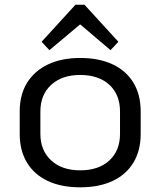

<svg xmlns="http://www.w3.org/2000/svg" viewBox="-20 -797 689 825"><path d="M324.5 7.9Q243.5 7.9 185.2 -19.5Q126.9 -46.9 95.8 -98.5Q64.7 -150.1 64.7 -221.4V-318.6Q64.7 -389.9 96.2 -441.1Q127.8 -492.2 186.1 -520.1Q244.4 -547.9 324.5 -547.9Q405.7 -547.9 464 -520.5Q522.3 -493.1 553.4 -441.5Q584.5 -389.9 584.5 -318.6V-221.4Q584.5 -150.1 553.4 -98.5Q522.3 -46.9 464 -19.5Q405.7 7.9 324.5 7.9ZM324.5 -65.1Q403.8 -65.1 449.7 -107.3Q495.7 -149.5 495.7 -222.1V-317.9Q495.7 -390.7 449.7 -432.8Q403.8 -474.9 324.5 -474.9Q246.3 -474.9 199.9 -432.4Q153.5 -389.9 153.5 -317.9V-222.1Q153.5 -150.3 199.9 -107.7Q246.3 -65.1 324.5 -65.1ZM158.7 -617.5 304.2 -776.6H343.1L488.7 -617.5L454.9 -581.5L303 -710.5H346L192.3 -581.5Z"/></svg>

Font: Pathway Extreme 8pt Thin
Style: Regular
Weight: 100
Version: Version 1.001;gftools[0.9.26]